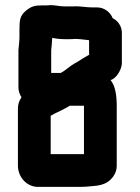

<svg xmlns="http://www.w3.org/2000/svg" viewBox="-20 -681 546 750"><path d="M253 -268H308V-79H178V-229C181 -230 184 -232 186 -233C197 -240 211 -245 224 -252L246 -264C248 -265 250 -267 253 -268ZM456 -431V-553C456 -580 439 -601 420 -610C412 -632 388 -652 360 -652H340C316 -652 290 -658 265 -656H232C212 -656 196 -661 176 -661C171 -660 166 -660 161 -660H145C115 -660 101 -656 80 -638C58 -620 56 -601 56 -565V-535C56 -519 53 -499 52 -485V-341C52 -326 56 -313 64 -301C55 -288 50 -273 50 -258V-34C50 10 84 49 128 49H295C308 49 320 48 330 47C354 45 371 44 389 36C411 27 436 0 436 -32V-266C436 -307 431 -345 412 -368C434 -375 453 -405 456 -431ZM232 -528H251C258 -528 265 -528 272 -529C287 -529 312 -526 328 -524V-467C326 -466 324 -464 321 -463C301 -452 290 -443 271 -433C251 -422 237 -406 217 -396H180V-482C180 -487 181 -494 182 -505L184 -533H185C198 -530 216 -528 232 -528Z"/></svg>

Font: Electronic
Style: SuThk
Weight: 900
Version: Version 1.011